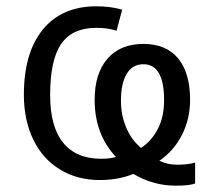

<svg xmlns="http://www.w3.org/2000/svg" viewBox="-20 -565 680 613"><path d="M366.2 -243.2Q366.2 -197.3 382.8 -158Q399.4 -118.7 430.2 -92.8Q463.4 -114.3 483.6 -152.8Q503.9 -191.4 503.9 -245.1Q503.9 -359.9 438 -359.9Q402.8 -359.9 384.5 -329.3Q366.2 -298.8 366.2 -243.2ZM541 27.8Q469.2 27.8 405.8 -9.8Q358.9 9.8 298.8 9.8Q226.1 9.8 170.9 -24.2Q115.7 -58.1 85.9 -120.1Q56.2 -182.1 56.2 -262.2Q56.2 -396.5 116.7 -470.7Q177.2 -544.9 288.1 -544.9Q332.5 -544.9 370.1 -534.2L352.1 -466.8Q325.7 -476.1 287.1 -476.1Q210.9 -476.1 175.5 -425Q140.1 -374 140.1 -261.2Q140.1 -160.6 181.6 -109.4Q223.1 -58.1 303.2 -58.1Q321.3 -58.1 334.2 -60.3Q347.2 -62.5 350.1 -64Q282.2 -136.2 282.2 -246.1Q282.2 -330.6 323.2 -377.7Q364.3 -424.8 438 -424.8Q510.3 -424.8 548.6 -378.7Q586.9 -332.5 586.9 -246.1Q586.9 -185.1 560.8 -134Q534.7 -83 488.8 -51.8Q514.2 -39.1 546.9 -39.1Q579.1 -39.1 603 -45.9V21Q584 27.8 541 27.8Z"/></svg>

Font: HunimalSansv1.5
Style: Regular
Weight: 400
Foundry: Ascender Corporation
Version: Version 1.10